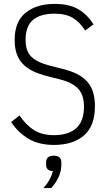

<svg xmlns="http://www.w3.org/2000/svg" viewBox="-20 -730 553 983"><path d="M256 12Q179 12 126 -19.5Q73 -51 37 -105L80 -139Q112 -91 153 -64.5Q194 -38 256 -38Q331 -38 370.5 -74Q410 -110 410 -184Q410 -244 380 -276Q350 -308 282 -325L226 -339Q182 -350 149.5 -365.5Q117 -381 96 -403.5Q75 -426 65 -456Q55 -486 55 -526Q55 -619 111 -664.5Q167 -710 260 -710Q333 -710 379.5 -683.5Q426 -657 459 -605L416 -574Q388 -617 352.5 -638.5Q317 -660 258 -660Q188 -660 149.5 -628.5Q111 -597 111 -526Q111 -468 141 -439Q171 -410 238 -393L294 -379Q340 -368 372.5 -352Q405 -336 426 -312.5Q447 -289 456.5 -258Q466 -227 466 -185Q466 -86 410.5 -37Q355 12 256 12ZM255 67Q275 67 284.5 76Q294 85 294 100V115Q294 147 279 178.5Q264 210 242 233H202Q223 210 234.5 188Q246 166 251 146Q232 145 224 136.5Q216 128 216 114V100Q216 85 225.5 76Q235 67 255 67Z"/></svg>

Font: IBM Plex Sans Cond Light
Style: Regular
Weight: 300
Width: 3
Designer: Mike Abbink, Paul van der Laan, Pieter van Rosmalen
Foundry: Bold Monday
Version: Version 1.3